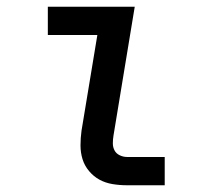

<svg xmlns="http://www.w3.org/2000/svg" viewBox="-20 -550 640 570"><path d="M357 0Q335 0 314 -3.5Q293 -7 275.5 -16.5Q258 -26 244.5 -42Q231 -58 225 -77.5Q219 -97 219 -118.5Q219 -140 222 -162L269 -446H122V-530H380L317 -148Q315 -136 315 -124.5Q315 -113 320 -103.5Q325 -94 335.5 -89Q346 -84 357 -84H469V0Z"/></svg>

Font: Iosevka Slab MdExObl
Style: Regular
Weight: 500
Width: 7
Italic angle: -9°
Monospace: yes
Designer: Belleve Invis
Foundry: Belleve Invis
Version: Version 11.1.1; ttfautohint (v1.8.3)